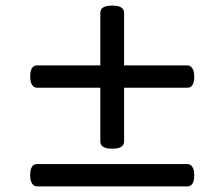

<svg xmlns="http://www.w3.org/2000/svg" viewBox="-20 -750 803 687"><path d="M381 -218Q360 -218 349.5 -224.5Q339 -231 339 -244V-704Q339 -717 349.5 -723.5Q360 -730 381 -730Q403 -730 413.5 -723.5Q424 -717 424 -704V-244Q424 -231 413.5 -224.5Q403 -218 381 -218ZM113 -83Q102 -83 95 -93Q88 -103 88 -123Q88 -163 113 -163H650Q661 -163 668 -153Q675 -143 675 -123Q675 -83 650 -83ZM113 -436Q102 -436 95 -446Q88 -456 88 -476Q88 -516 113 -516H650Q661 -516 668 -506Q675 -496 675 -476Q675 -436 650 -436Z"/></svg>

Font: Playwrite FR Moderne
Style: Regular
Weight: 400
Designer: Veronika Burian, José Scaglione
Foundry: TypeTogether
Version: Version 1.002